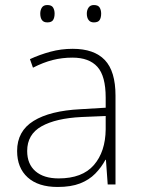

<svg xmlns="http://www.w3.org/2000/svg" viewBox="-20 -733 561 763"><path d="M269 -539Q354 -539 396.5 -494.5Q439 -450 439 -353V0H408L401 -98H399Q383 -68 358.5 -43Q334 -18 298 -4Q262 10 209 10Q132 10 90 -28Q48 -66 48 -133Q48 -212 113.5 -252.5Q179 -293 300 -299L400 -305V-345Q400 -431 367 -467.5Q334 -504 268 -504Q227 -504 189.5 -494.5Q152 -485 111 -464L99 -498Q138 -516 180.5 -527.5Q223 -539 269 -539ZM304 -268Q202 -263 145 -231Q88 -199 88 -133Q88 -81 121 -52.5Q154 -24 213 -24Q307 -24 353 -77Q399 -130 400 -219V-272ZM140 -679Q140 -693 146.5 -703Q153 -713 168 -713Q185 -713 191 -703Q197 -693 197 -679Q197 -663 191 -653.5Q185 -644 168 -644Q153 -644 146.5 -653.5Q140 -663 140 -679ZM325 -679Q325 -693 332 -703Q339 -713 353 -713Q370 -713 376 -703Q382 -693 382 -679Q382 -663 376 -653.5Q370 -644 353 -644Q339 -644 332 -653.5Q325 -663 325 -679Z"/></svg>

Font: Noto Sans Cham ExtraLight
Style: Regular
Weight: 250
Version: Version 2.002